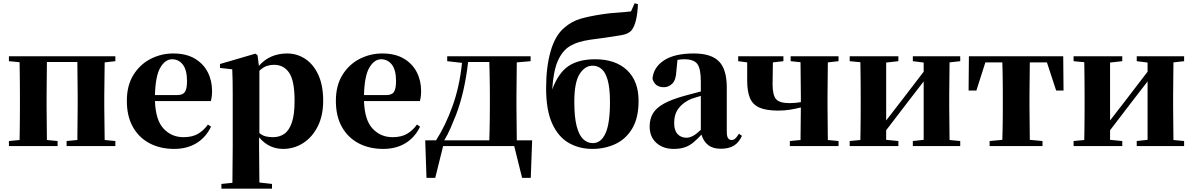

<svg xmlns="http://www.w3.org/2000/svg" viewBox="-20 -888 7252 1167"><path d="M34.2 -516.1V-545.9H681.2V-516.1L616.2 -508.8L613.8 -308.1V-237.8L616.2 -37.1L681.2 -30.8V0H384.8V-30.8L450.2 -37.1L452.1 -237.8V-308.1L450.2 -511.2H265.1L263.2 -308.1V-237.8L265.1 -37.1L330.1 -30.8V0H34.2V-30.8L99.1 -37.1Q99.6 -65.9 100.1 -102.1Q100.6 -138.2 100.8 -174.1Q101.1 -210 101.1 -237.8V-308.1Q101.1 -335.9 100.8 -371.8Q100.6 -407.7 100.1 -444.1Q99.6 -480.5 99.1 -509.8Z M1039.1 17.1Q954.1 17.1 889.2 -17.1Q824.2 -51.3 787.6 -116.5Q751 -181.6 751 -274.9Q751 -368.2 790.8 -432.4Q830.6 -496.6 895 -529.8Q959.5 -563 1032.7 -563Q1110.4 -563 1162.8 -532.5Q1215.3 -502 1242.2 -450.2Q1269 -398.4 1269 -335Q1269 -300.8 1261.7 -273.9H921.9Q925.8 -157.7 974.4 -106Q1022.9 -54.2 1095.7 -54.2Q1148.9 -54.2 1184.1 -75Q1219.2 -95.7 1243.7 -130.9L1262.7 -118.2Q1231.4 -52.7 1174.1 -17.8Q1116.7 17.1 1039.1 17.1ZM921.9 -310.1H1056.6Q1091.3 -310.1 1104 -329.3Q1116.7 -348.6 1116.7 -395Q1116.7 -461.9 1091.6 -494.9Q1066.4 -527.8 1025.9 -527.8Q984.4 -527.8 954.6 -477.3Q924.8 -426.8 921.9 -310.1Z M1700.7 17.1Q1658.7 17.1 1622.1 0Q1585.4 -17.1 1554.7 -53.2V5.9L1556.6 221.2L1633.3 230V258.8H1325.7V230L1392.6 223.1L1394.5 6.8V-319.8Q1394.5 -368.7 1393.8 -399.9Q1393.1 -431.2 1391.6 -466.8L1317.4 -475.1V-499L1532.7 -562L1545.4 -551.8L1553.7 -487.8Q1587.9 -526.9 1631.3 -544.9Q1674.8 -563 1724.6 -563Q1786.1 -563 1835.9 -529.8Q1885.7 -496.6 1915 -432.6Q1944.3 -368.7 1944.3 -275.9Q1944.3 -185.1 1911.1 -119.4Q1877.9 -53.7 1822.5 -18.3Q1767.1 17.1 1700.7 17.1ZM1556.6 -458V-79.1Q1575.2 -64 1595 -59.1Q1614.7 -54.2 1639.6 -54.2Q1678.7 -54.2 1708 -74.5Q1737.3 -94.7 1753.9 -143.1Q1770.5 -191.4 1770.5 -274.9Q1770.5 -397.5 1737.5 -445.8Q1704.6 -494.1 1645.5 -494.1Q1623 -494.1 1602.1 -487.3Q1581.1 -480.5 1556.6 -458Z M2309.6 17.1Q2224.6 17.1 2159.7 -17.1Q2094.7 -51.3 2058.1 -116.5Q2021.5 -181.6 2021.5 -274.9Q2021.5 -368.2 2061.3 -432.4Q2101.1 -496.6 2165.5 -529.8Q2230 -563 2303.2 -563Q2380.9 -563 2433.3 -532.5Q2485.8 -502 2512.7 -450.2Q2539.6 -398.4 2539.6 -335Q2539.6 -300.8 2532.2 -273.9H2192.4Q2196.3 -157.7 2244.9 -106Q2293.5 -54.2 2366.2 -54.2Q2419.4 -54.2 2454.6 -75Q2489.7 -95.7 2514.2 -130.9L2533.2 -118.2Q2502 -52.7 2444.6 -17.8Q2387.2 17.1 2309.6 17.1ZM2192.4 -310.1H2327.1Q2361.8 -310.1 2374.5 -329.3Q2387.2 -348.6 2387.2 -395Q2387.2 -461.9 2362.1 -494.9Q2336.9 -527.8 2296.4 -527.8Q2254.9 -527.8 2225.1 -477.3Q2195.3 -426.8 2192.4 -310.1Z M2698.2 -516.1V-545.9H3205.1V-516.1L3121.1 -508.8L3119.1 -308.1V-237.8L3121.1 -35.2H3214.4L3206.1 192.9H3153.3L3105.5 0H2953.1H2673.3L2625.5 192.9H2572.3L2564.5 -35.2H2630.4Q2687.5 -124 2730.5 -242.9Q2773.4 -361.8 2788.1 -505.9ZM2954.1 -35.2Q2955.1 -64 2955.8 -100.3Q2956.5 -136.7 2957 -173.1Q2957.5 -209.5 2957.5 -237.8V-308.1Q2957.5 -336.4 2957 -372.8Q2956.5 -409.2 2955.8 -445.6Q2955.1 -481.9 2954.1 -511.2H2825.2Q2815.4 -423.3 2797.1 -341.8Q2778.8 -260.3 2751.5 -189Q2734.9 -147 2717.8 -107.9Q2700.7 -68.8 2680.2 -35.2Z M3583.5 -18.1Q3632.8 -18.1 3660.2 -77.4Q3687.5 -136.7 3687.5 -267.1Q3687.5 -350.1 3674.3 -398.7Q3661.1 -447.3 3637.2 -468Q3613.3 -488.8 3581.5 -488.8Q3535.6 -488.8 3503.2 -438.5Q3470.7 -388.2 3470.7 -269Q3470.7 -176.8 3484.9 -121.8Q3499 -66.9 3524.4 -42.5Q3549.8 -18.1 3583.5 -18.1ZM3580.6 17.1Q3500.5 17.1 3437 -19.3Q3373.5 -55.7 3336.4 -136.7Q3299.3 -217.8 3299.3 -352.1Q3299.3 -480.5 3326.7 -576.4Q3354 -672.4 3409.7 -719.2Q3454.6 -758.8 3510.7 -774.7Q3566.9 -790.5 3643.6 -801.8Q3683.1 -808.1 3730.2 -811Q3777.3 -814 3815.4 -818.8L3837.4 -868.2L3857.4 -862.8Q3855.5 -806.2 3845.2 -764.6Q3835 -723.1 3817.4 -702.1Q3797.4 -681.2 3757.3 -674.3Q3717.3 -667.5 3660.6 -659.2Q3605.5 -652.3 3566.4 -646.5Q3527.3 -640.6 3497.6 -631.3Q3467.8 -622.1 3441.4 -606Q3397.9 -579.1 3370.8 -518.6Q3343.8 -458 3336.4 -344.2Q3374 -445.3 3435.5 -486.6Q3497.1 -527.8 3597.7 -527.8Q3720.7 -527.8 3791 -461.7Q3861.3 -395.5 3861.3 -274.9Q3861.3 -171.4 3823 -107.2Q3784.7 -43 3720.9 -12.9Q3657.2 17.1 3580.6 17.1Z M4360.8 16.1Q4312 16.1 4283.4 -7.1Q4254.9 -30.3 4243.7 -69.8Q4218.3 -42 4194.8 -22.5Q4171.4 -2.9 4143.1 7.1Q4114.7 17.1 4074.7 17.1Q4010.3 17.1 3969.5 -19.5Q3928.7 -56.2 3928.7 -119.1Q3928.7 -164.6 3948.2 -198Q3967.8 -231.4 4014.4 -257.6Q4061 -283.7 4142.6 -306.2L4239.7 -332V-393.1Q4239.7 -471.2 4218.3 -499.5Q4196.8 -527.8 4139.6 -527.8Q4117.7 -527.8 4097.7 -523.9L4090.8 -453.1Q4088.4 -401.4 4066.2 -379.6Q4043.9 -357.9 4015.6 -357.9Q3959.5 -357.9 3945.8 -410.2Q3952.6 -480 4016.6 -521.5Q4080.6 -563 4196.8 -563Q4303.2 -563 4350.3 -514.4Q4397.5 -465.8 4397.5 -356.9V-87.9Q4397.5 -59.6 4405 -48.3Q4412.6 -37.1 4426.8 -37.1Q4438 -37.1 4447.8 -44.9Q4457.5 -52.7 4471.7 -75.2L4489.7 -62Q4470.2 -20.5 4439.7 -2.2Q4409.2 16.1 4360.8 16.1ZM4239.7 -99.1V-305.2Q4222.2 -299.8 4207.3 -295.2Q4192.4 -290.5 4181.6 -287.1Q4132.8 -266.1 4105.2 -230.5Q4077.6 -194.8 4077.6 -140.1Q4077.6 -95.2 4098.4 -73Q4119.1 -50.8 4152.8 -50.8Q4168.5 -50.8 4188.7 -60.3Q4209 -69.8 4239.7 -99.1Z M4785.6 -516.1V-545.9H5076.7V-516.1L5011.7 -508.8L5009.8 -308.1V-237.8L5011.7 -37.1L5076.7 -30.8V0H4780.8V-30.8L4845.7 -37.1L4847.7 -234.9Q4815.4 -226.6 4781.7 -221.2Q4748 -215.8 4709.5 -215.8Q4636.7 -215.8 4595.7 -234.1Q4554.7 -252.4 4538.1 -292.5Q4521.5 -332.5 4521.5 -397.9V-508.8L4466.8 -516.1V-545.9H4741.7V-516.1L4677.7 -508.8L4675.8 -377Q4675.8 -310.1 4696.8 -285.6Q4717.8 -261.2 4778.8 -261.2Q4813 -261.2 4847.7 -267.1V-308.1L4845.7 -509.8Z M5528.3 -516.1V-545.9H5816.4V-516.1L5751.5 -508.8L5749.5 -308.1V-237.8L5751.5 -37.1L5816.4 -30.8V0H5528.3V-30.8L5594.2 -38.1V-393.1L5493.2 -262.2L5366.2 -96.2V-38.1L5440.4 -30.8V0H5144.5V-30.8L5209.5 -37.1Q5210 -65.9 5210.4 -102.1Q5210.9 -138.2 5211.2 -174.1Q5211.4 -210 5211.4 -237.8V-308.1Q5211.4 -335.9 5211.2 -371.8Q5210.9 -407.7 5210.4 -444.1Q5210 -480.5 5209.5 -509.8L5144.5 -516.1V-545.9H5440.4V-516.1L5366.2 -507.8V-155.8L5461.4 -278.8L5594.2 -452.1V-507.8Z M6071.3 0H5995.1V-30.8L6072.3 -38.1Q6073.2 -66.9 6074 -102.8Q6074.7 -138.7 6075 -174.3Q6075.2 -210 6075.2 -237.8V-308.1Q6075.2 -335.9 6075 -371.8Q6074.7 -407.7 6074 -443.8Q6073.2 -480 6072.3 -508.8H5969.2L5914.6 -337.9H5867.2L5869.1 -545.9H6442.4L6444.3 -337.9H6399.4L6343.3 -508.8H6239.3L6237.3 -308.1V-237.8L6239.3 -38.1L6316.4 -30.8V0Z M6889.2 -516.1V-545.9H7177.2V-516.1L7112.3 -508.8L7110.4 -308.1V-237.8L7112.3 -37.1L7177.2 -30.8V0H6889.2V-30.8L6955.1 -38.1V-393.1L6854 -262.2L6727.1 -96.2V-38.1L6801.3 -30.8V0H6505.4V-30.8L6570.3 -37.1Q6570.8 -65.9 6571.3 -102.1Q6571.8 -138.2 6572 -174.1Q6572.3 -210 6572.3 -237.8V-308.1Q6572.3 -335.9 6572 -371.8Q6571.8 -407.7 6571.3 -444.1Q6570.8 -480.5 6570.3 -509.8L6505.4 -516.1V-545.9H6801.3V-516.1L6727.1 -507.8V-155.8L6822.3 -278.8L6955.1 -452.1V-507.8Z"/></svg>

Font: Source Han Serif TW Heavy
Style: Regular
Weight: 900
Designer: Ryoko NISHIZUKA Ë•øÂ°öÊ∂ºÂ≠ê (kana & ideographs); Frank Grie√ühammer (Latin, Greek & Cyrillic); Wenlong ZHANG Âº†ÊñáÈæô 
Foundry: Adobe
Version: Version 2.003;hotconv 1.1.1;makeotfexe 2.6.0